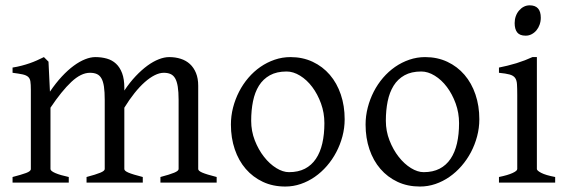

<svg xmlns="http://www.w3.org/2000/svg" viewBox="-20 -682 2120 717"><path d="M579.1 0V-21Q614.3 -30.3 630.6 -37.1Q647 -43.9 647 -50.8V-309.1Q647 -338.9 643.8 -358.6Q640.6 -378.4 634 -389.6Q627.4 -400.9 616.9 -405.5Q606.4 -410.2 591.8 -410.2Q575.7 -410.2 557.6 -401.1Q539.6 -392.1 520.5 -375.2Q501.5 -358.4 482.2 -334.2Q462.9 -310.1 444.3 -279.8V-50.8Q444.3 -43.9 459.5 -37.4Q474.6 -30.8 513.2 -21V0H303.2V-21Q338.4 -30.3 354.7 -37.1Q371.1 -43.9 371.1 -50.8V-309.1Q371.1 -338.9 368.2 -358.6Q365.2 -378.4 358.6 -389.6Q352.1 -400.9 341.6 -405.5Q331.1 -410.2 315.9 -410.2Q282.7 -410.2 246.3 -376Q210 -341.8 168.5 -279.8V-50.8Q168.5 -43.5 186.8 -35.6Q205.1 -27.8 236.8 -21V0H26.9V-21Q59.1 -29.3 77.1 -35.9Q95.2 -42.5 95.2 -50.8V-347.2Q95.2 -366.7 93.5 -377.9Q91.8 -389.2 84.7 -395.3Q77.6 -401.4 64 -404.3Q50.3 -407.2 26.9 -410.2V-429.7Q45.4 -432.6 61 -436.8Q76.7 -440.9 90.8 -445.8Q105 -450.7 117.9 -456.5Q130.9 -462.4 144 -468.8L161.1 -451.7L166.5 -339.8Q188.5 -372.1 210.9 -396.2Q233.4 -420.4 255.4 -436.5Q277.3 -452.6 297.9 -460.7Q318.4 -468.8 335.9 -468.8Q359.4 -468.8 379.2 -463.1Q398.9 -457.5 413.3 -444.1Q427.7 -430.7 436 -408.7Q444.3 -386.7 444.3 -354V-343.8Q464.8 -374.5 486.8 -397.7Q508.8 -420.9 530.5 -436.8Q552.2 -452.6 573 -460.7Q593.8 -468.8 611.8 -468.8Q635.3 -468.8 655 -462.4Q674.8 -456.1 689.2 -442.9Q703.6 -429.7 711.9 -409.4Q720.2 -389.2 720.2 -361.8V-50.8Q720.2 -43.9 735.4 -37.4Q750.5 -30.8 789.1 -21V0Z M1191.4 -222.2Q1191.4 -260.7 1178.7 -295.7Q1166 -330.6 1146 -357.2Q1126 -383.8 1100.6 -399.4Q1075.2 -415 1050.3 -415Q1013.2 -415 987.8 -400.9Q962.4 -386.7 947 -362.1Q931.6 -337.4 924.8 -303.7Q918 -270 918 -231Q918 -192.4 931.6 -157.5Q945.3 -122.6 966.1 -96.2Q986.8 -69.8 1011.7 -54.4Q1036.6 -39.1 1059.1 -39.1Q1093.8 -39.1 1118.7 -52Q1143.6 -64.9 1159.7 -88.9Q1175.8 -112.8 1183.6 -146.5Q1191.4 -180.2 1191.4 -222.2ZM1267.1 -236.8Q1267.1 -204.1 1258.8 -172.9Q1250.5 -141.6 1235.8 -113.8Q1221.2 -85.9 1200.7 -62.3Q1180.2 -38.6 1155.5 -21.5Q1130.9 -4.4 1103 5.1Q1075.2 14.6 1045.4 14.6Q999 14.6 961.7 -2.9Q924.3 -20.5 897.7 -51.3Q871.1 -82 856.7 -124.5Q842.3 -167 842.3 -216.8Q842.3 -249 850.3 -280.3Q858.4 -311.5 872.8 -339.6Q887.2 -367.7 907.5 -391.4Q927.7 -415 952.4 -432.1Q977.1 -449.2 1005.6 -459Q1034.2 -468.8 1064.5 -468.8Q1110.4 -468.8 1147.7 -451.2Q1185.1 -433.6 1211.7 -402.6Q1238.3 -371.6 1252.7 -329.1Q1267.1 -286.6 1267.1 -236.8Z M1694.3 -222.2Q1694.3 -260.7 1681.6 -295.7Q1668.9 -330.6 1648.9 -357.2Q1628.9 -383.8 1603.5 -399.4Q1578.1 -415 1553.2 -415Q1516.1 -415 1490.7 -400.9Q1465.3 -386.7 1450 -362.1Q1434.6 -337.4 1427.7 -303.7Q1420.9 -270 1420.9 -231Q1420.9 -192.4 1434.6 -157.5Q1448.2 -122.6 1469 -96.2Q1489.7 -69.8 1514.6 -54.4Q1539.6 -39.1 1562 -39.1Q1596.7 -39.1 1621.6 -52Q1646.5 -64.9 1662.6 -88.9Q1678.7 -112.8 1686.5 -146.5Q1694.3 -180.2 1694.3 -222.2ZM1770 -236.8Q1770 -204.1 1761.7 -172.9Q1753.4 -141.6 1738.8 -113.8Q1724.1 -85.9 1703.6 -62.3Q1683.1 -38.6 1658.4 -21.5Q1633.8 -4.4 1606 5.1Q1578.1 14.6 1548.3 14.6Q1502 14.6 1464.6 -2.9Q1427.2 -20.5 1400.6 -51.3Q1374 -82 1359.6 -124.5Q1345.2 -167 1345.2 -216.8Q1345.2 -249 1353.3 -280.3Q1361.3 -311.5 1375.7 -339.6Q1390.1 -367.7 1410.4 -391.4Q1430.7 -415 1455.3 -432.1Q1480 -449.2 1508.5 -459Q1537.1 -468.8 1567.4 -468.8Q1613.3 -468.8 1650.6 -451.2Q1688 -433.6 1714.6 -402.6Q1741.2 -371.6 1755.6 -329.1Q1770 -286.6 1770 -236.8Z M1843.3 0V-21Q1876.5 -27.8 1894 -35.9Q1911.6 -43.9 1911.6 -50.8V-327.1Q1911.6 -352.1 1910.6 -367.4Q1909.7 -382.8 1903.3 -391.4Q1897 -399.9 1883.1 -403.8Q1869.1 -407.7 1843.3 -410.2V-429.7Q1858.4 -432.6 1875.2 -436.8Q1892.1 -440.9 1908.7 -446Q1925.3 -451.2 1940.4 -457Q1955.6 -462.9 1968.3 -468.8H1984.9V-50.8Q1984.9 -44.9 2001.2 -36.4Q2017.6 -27.8 2053.2 -21V0ZM1999.5 -615.7Q1999.5 -602.1 1995.1 -589.8Q1990.7 -577.6 1983.2 -568.6Q1975.6 -559.6 1965.3 -554.2Q1955.1 -548.8 1942.9 -548.8Q1920.9 -548.8 1911.4 -561Q1901.9 -573.2 1901.9 -595.7Q1901.9 -609.4 1906.2 -621.6Q1910.6 -633.8 1918.5 -642.8Q1926.3 -651.9 1936.3 -657Q1946.3 -662.1 1958 -662.1Q1999.5 -662.1 1999.5 -615.7Z"/></svg>

Font: Gentium Plus Phon
Style: Regular
Weight: 400
Designer: J. Victor Gaultney, Annie Olsen, Iska Routamaa, Becca Hirsbrunner
Foundry: SIL International
Version: Version 5.000